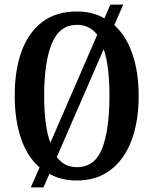

<svg xmlns="http://www.w3.org/2000/svg" viewBox="-20 -775 668 835"><path d="M152 -47Q98 -94 71 -174Q44 -254 44 -359Q44 -470 74 -552Q104 -634 164 -679.5Q224 -725 315 -725Q350 -725 379.5 -717.5Q409 -710 434 -695L460 -755H516L477 -666Q529 -619 556 -540Q583 -461 583 -358Q583 -247 552 -164.5Q521 -82 461 -36Q401 10 314 10Q246 10 195 -19L169 40H114ZM403 -624Q369 -667 315 -667Q239 -667 205.5 -586Q172 -505 172 -358Q172 -295 178.5 -243.5Q185 -192 199 -154ZM314 -48Q393 -48 424.5 -130Q456 -212 456 -358Q456 -421 450 -472Q444 -523 431 -561L227 -92Q260 -48 314 -48Z"/></svg>

Font: Noto Serif Devanagari ExtraCondensed SemiBold
Style: Regular
Weight: 600
Width: 2
Designer: Universal Thirst, Indian Type Foundry and the Monotype Design Team
Foundry: Monotype Imaging Inc.
Version: Version 2.004; ttfautohint (v1.8.4.7-5d5b)